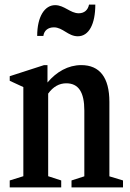

<svg xmlns="http://www.w3.org/2000/svg" viewBox="-20 -819 570 839"><path d="M320 -660.5C369 -660.5 396.5 -714.5 396.5 -799H369C364.5 -775 348 -761 324 -761C287.5 -761 261 -796.5 221 -796.5C175.5 -796.5 142.5 -747 142.5 -662H169.5C172.5 -685 189.5 -699.5 215.5 -699.5C254.5 -699.5 277.5 -660.5 320 -660.5ZM22.5 0H247.5V-30.5L190.5 -49V-410C212 -440 239 -455 269.5 -455C323 -455 348.5 -416.5 348.5 -336V-48.5L292.5 -30.5V0H517.5V-30.5L458 -48.5V-373.5C458 -480 416 -534.5 335 -534.5C277.5 -534.5 226.5 -505 187.5 -458.5V-534.5H172.5L22.5 -486V-466L82 -438.5V-49L22.5 -30.5Z"/></svg>

Font: Libre Caslon Condensed SemiBold
Style: Regular
Weight: 600
Designer: Pablo Impallari, Rodrigo Fuenzalida, Katja Schimmel, Ertekin Erdin
Foundry: Pablo Impallari, Rodrigo Fuenzalida
Version: Version 2.000;gftools[0.9.33]